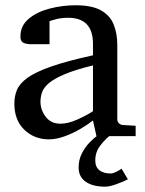

<svg xmlns="http://www.w3.org/2000/svg" viewBox="-20 -514 549 725"><path d="M492.2 0H344.2L331.1 -59.1Q312 -43.9 283.7 -27.3Q255.4 -10.7 224.1 0.7Q192.9 12.2 164.1 12.2Q109.9 12.2 72 -23.9Q34.2 -60.1 34.2 -123Q34.2 -150.9 44.2 -174.8Q54.2 -198.7 84.2 -220.5Q114.3 -242.2 173.6 -262.9Q232.9 -283.7 331.1 -305.2Q331.1 -308.6 331.1 -322Q331.1 -335.4 331.1 -348.1Q331.1 -446.8 237.8 -446.8Q211.9 -446.8 193.1 -441.9Q174.3 -437 167 -434.1V-347.2H94.2Q80.6 -347.2 68.8 -352.3Q57.1 -357.4 57.1 -376Q57.1 -417 88.4 -443.1Q119.6 -469.2 167.7 -481.7Q215.8 -494.1 265.1 -494.1Q327.1 -494.1 361.3 -474.9Q395.5 -455.6 409.2 -421.6Q422.9 -387.7 422.9 -344.2V-64Q422.9 -54.7 429 -48.6Q435.1 -42.5 443.8 -42L492.2 -39.1ZM331.1 -94.2V-267.1Q263.7 -250.5 223.9 -233.6Q184.1 -216.8 164.6 -200Q145 -183.1 138.9 -165.8Q132.8 -148.4 132.8 -129.9Q132.8 -99.1 152.6 -73Q172.4 -46.9 208 -46.9Q237.3 -46.9 272.9 -63Q308.6 -79.1 331.1 -94.2ZM462.9 163.1Q444.8 172.4 419.2 181.6Q393.6 190.9 377 190.9Q330.6 190.9 303.7 172.4Q276.9 153.8 276.9 118.2Q276.9 89.8 288.6 66.4Q300.3 43 316.7 25.6Q333 8.3 346.7 -1H394Q377 11.7 358.4 35.9Q339.8 60.1 339.8 91.8Q339.8 116.7 355.5 128.9Q371.1 141.1 397.9 141.1Q406.2 141.1 418.5 135Q430.7 128.9 439 123Z"/></svg>

Font: Charis
Style: Regular
Weight: 400
Designer: Walt Agee, Miriam Martin, Annie Olsen, Victor Gaultney, Lorna Priest, Alan Ward, Bob Hallissy, Martin Hosken, Sharon Cor
Foundry: SIL Global
Version: Version 7.000